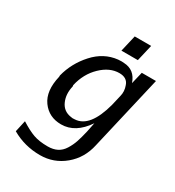

<svg xmlns="http://www.w3.org/2000/svg" viewBox="-194 -745 950 1043"><g transform="rotate(30 281.5 -224.0)"><path d="M318 -529 342 -632H445L421 -529ZM96 -237V-245Q118 -332 180 -400.5Q242 -469 327 -478Q353 -480 364 -478Q432 -475 456 -405L474 -480H563L455 -15Q436 74 370 129Q304 184 218 184Q121 184 40 137L56 65Q105 96 141 109Q177 122 231 122Q265 122 289.5 109.5Q314 97 330.5 70.5Q347 44 356.5 16Q366 -12 376 -55L388 -114Q323 -18 234 -18Q157 -18 114.5 -77Q72 -136 96 -237ZM185 -236Q185 -231 186 -228Q173 -174 192.5 -130.5Q212 -87 260 -80Q271 -77 286 -79Q377 -84 421 -248L436 -312Q445 -345 432 -379Q419 -418 370 -418Q310 -418 256.5 -366.5Q203 -315 185 -236Z"/></g></svg>

Font: Coval
Style: Book Italic
Weight: 350
Foundry: Context Ltd
Version: Version 001.000